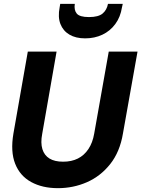

<svg xmlns="http://www.w3.org/2000/svg" viewBox="-20 -969 737 1001"><path d="M282 12Q201 12 142.5 -20Q84 -52 59 -115.5Q34 -179 50 -273L125 -700H275L200 -271Q191 -224 201 -191.5Q211 -159 238 -142.5Q265 -126 309 -126Q353 -126 386 -142.5Q419 -159 441 -192Q463 -225 471 -272L547 -700H697L621 -273Q605 -177 554.5 -113.5Q504 -50 433 -19Q362 12 282 12ZM424 -769Q375 -769 342 -788.5Q309 -808 295 -844Q281 -880 291 -931L294 -949H370Q365 -917 380 -898.5Q395 -880 444 -880Q493 -880 515 -898.5Q537 -917 543 -949H620L616 -931Q608 -880 581 -843.5Q554 -807 513.5 -788Q473 -769 424 -769Z"/></svg>

Font: DM Sans 36pt Black
Style: Italic
Weight: 900
Italic angle: -10°
Designer: Colophon Foundry, Jonny Pinhorn
Foundry: Colophon Foundry
Version: Version 4.004;gftools[0.9.30]